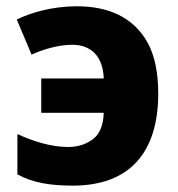

<svg xmlns="http://www.w3.org/2000/svg" viewBox="-20 -579 565 609"><path d="M210.9 9.8C390.1 9.8 481.9 -94.2 481.9 -282.2C481.9 -348.6 470.7 -402.3 448.7 -442.9C403.8 -524.4 323.7 -559.1 224.1 -559.1C145.5 -559.1 76.7 -538.6 33.2 -517.1L80.1 -405.8C115.7 -421.9 164.6 -437 209 -437C269 -437 306.6 -400.4 309.1 -330.1H110.8V-221.2H309.1C307.6 -181.6 296.4 -153.8 274.9 -137.7C252.9 -121.1 226.6 -112.8 195.8 -112.8C142.6 -112.8 85.9 -130.4 35.2 -153.8V-25.9C84 1 140.6 9.8 210.9 9.8Z"/></svg>

Font: Noto Reveo Sans
Style: Regular
Weight: 800
Designer: Monotype Design Team
Foundry: Monotype Imaging Inc.
Version: Version 2.007